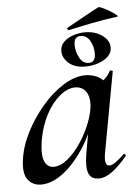

<svg xmlns="http://www.w3.org/2000/svg" viewBox="-50 -700 541 753"><g transform="rotate(-5 220.5 -323.0)"><path d="M82 13Q49 13 30 -11.5Q11 -36 19 -91Q26 -143 53.5 -197Q81 -251 120.5 -297Q160 -343 205 -371Q250 -399 291 -399Q310 -399 330 -392Q350 -385 364.5 -368.5Q379 -352 381 -326L327 -357Q342 -359 360 -373Q378 -387 388 -407Q390 -410 395.5 -408.5Q401 -407 400 -405L342 -89Q333 -38 355 -38Q365 -38 380 -48.5Q395 -59 413 -77Q416 -80 420 -76Q424 -72 421 -69Q390 -32 362.5 -11.5Q335 9 309 9Q280 9 270 -14Q260 -37 268 -89L293 -229L313 -246Q287 -166 248 -108Q209 -50 166 -18.5Q123 13 82 13ZM137 -52Q162 -52 188 -72Q214 -92 237 -124Q260 -156 276.5 -192.5Q293 -229 299 -261Q307 -304 292.5 -329.5Q278 -355 246 -355Q216 -354 185.5 -328.5Q155 -303 132 -259.5Q109 -216 99 -160Q90 -101 101.5 -76.5Q113 -52 137 -52ZM294 -433Q253 -433 229.5 -454Q206 -475 206 -501Q206 -523 221 -537.5Q236 -552 259 -559.5Q282 -567 304 -567Q344 -567 372 -547Q400 -527 400 -499Q400 -478 384.5 -463.5Q369 -449 345 -441Q321 -433 294 -433ZM310 -446Q336 -446 336 -481Q336 -510 322.5 -532Q309 -554 286 -554Q260 -554 260 -521Q260 -495 273 -470.5Q286 -446 310 -446ZM244 -581Q240 -580 237.5 -585Q235 -590 239 -591Q276 -611 303 -626.5Q330 -642 365 -660Q368 -662 381.5 -656Q395 -650 409.5 -641Q424 -632 433 -625Q442 -618 436 -617Q379 -609 333.5 -600Q288 -591 244 -581Z"/></g></svg>

Font: Cormorant Garamond Light SemiBold
Style: Italic
Weight: 600
Italic angle: -10°
Version: Version 4.001